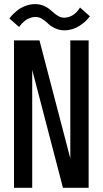

<svg xmlns="http://www.w3.org/2000/svg" viewBox="-20 -892 490 912"><path d="M287 -748Q261.5 -748 240.8 -758Q220 -768 208.5 -779.8Q197 -791.5 181.2 -801.5Q165.5 -811.5 149 -811.5Q135 -811.5 121.8 -806.5Q108.5 -801.5 99.8 -794.5Q91 -787.5 84.2 -780.5Q77.5 -773.5 74 -768.5L71 -763.5L24.5 -804.5Q27 -808.5 35.8 -818Q44.5 -827.5 59.8 -840.5Q75 -853.5 98.5 -863Q122 -872.5 146.5 -872.5Q167.5 -872.5 184.8 -865.8Q202 -859 213.8 -849.5Q225.5 -840 235.8 -830.8Q246 -821.5 258.5 -814.8Q271 -808 284.5 -808Q298.5 -808 311.5 -813Q324.5 -818 333 -825Q341.5 -832 347.8 -839.2Q354 -846.5 357 -851.5L360 -856.5L407 -814.5L404 -811Q401 -807.5 398.8 -804.8Q396.5 -802 391.8 -797Q387 -792 382.5 -788Q378 -784 371.2 -778.8Q364.5 -773.5 358 -769.5Q351.5 -765.5 343 -761.2Q334.5 -757 326 -754.2Q317.5 -751.5 307.2 -749.8Q297 -748 287 -748ZM314 -700H401V0H279L133 -560V0H46.5V-700H167.5L314 -139.5Z"/></svg>

Font: League Mono Condensed
Style: Regular
Weight: 400
Width: 1
Designer: Tyler Finck
Foundry: The League of Moveable Type / Tyler Finck
Version: Version 2.210